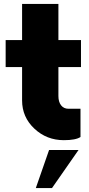

<svg xmlns="http://www.w3.org/2000/svg" viewBox="-20 -704 451 978"><path d="M392.5 -362.5H277.5V-215Q277.5 -185 291.2 -167.5Q305 -150 328.8 -150H390V-6.2Q366.2 10 305 10Q217.5 10 155 -48.8Q92.5 -107.5 92.5 -192.5V-362.5H8.8V-500H92.5V-683.8H277.5V-500H392.5ZM162.5 253.8 230 60H380L245 253.8Z"/></svg>

Font: Now Alt Black
Style: Regular
Weight: 900
Designer: Alfredo Marco Pradil
Foundry: Alfredo Marco Pradil
Version: Version 1.002;PS 001.002;hotconv 1.0.88;makeotf.lib2.5.64775